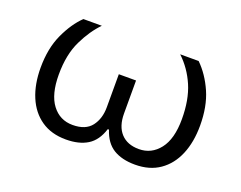

<svg xmlns="http://www.w3.org/2000/svg" viewBox="-90 -686 1076 859"><g transform="rotate(20 448.5 -256.5)"><path d="M285.2 9.8Q215.8 9.8 167.7 -23.4Q119.6 -56.6 94.7 -116Q69.8 -175.3 69.8 -253.9Q69.8 -346.2 101.1 -414.1Q132.3 -481.9 175.3 -523.4H263.2Q221.2 -481 189 -414.6Q156.7 -348.1 156.7 -252.9Q156.7 -158.7 193.6 -110.1Q230.5 -61.5 291.5 -61.5Q353 -61.5 380.9 -97.7Q408.7 -133.8 408.7 -188.5V-345.7H490.7V-188.5Q490.7 -127.9 521.2 -94.7Q551.8 -61.5 606.9 -61.5Q666.5 -61.5 704.6 -110.1Q742.7 -158.7 742.7 -252.9Q742.7 -345.2 714.6 -410.6Q686.5 -476.1 636.2 -523.4H724.1Q770.5 -478 799.8 -411.4Q829.1 -344.7 829.1 -253.9Q829.1 -175.3 804.2 -116Q779.3 -56.6 731.4 -23.4Q683.6 9.8 614.3 9.8Q551.8 9.8 511.2 -15.1Q470.7 -40 452.1 -97.7H446.3Q428.2 -40 387.9 -15.1Q347.7 9.8 285.2 9.8Z"/></g></svg>

Font: Lunasima
Style: Regular
Weight: 400
Designer: The DocRepair Project, Monotype Design Team
Foundry: Google
Version: Version 2.009